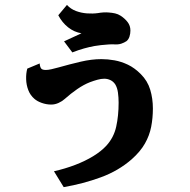

<svg xmlns="http://www.w3.org/2000/svg" viewBox="-20 -687 770 780"><path d="M252 -667Q267.1 -650.4 288.6 -642.3Q310.1 -634.3 333.5 -632.6Q356.9 -630.9 377.9 -633.8Q387.7 -635.7 400.1 -636.5Q412.6 -637.2 421.9 -636.2Q435.5 -635.3 447.5 -632.6Q459.5 -629.9 470.2 -623Q487.3 -611.8 498.5 -597.2Q509.8 -582.5 509.8 -563Q509.8 -550.3 506.1 -538.6Q502.4 -526.9 494.1 -520Q484.9 -513.7 472.4 -509.5Q460 -505.4 441.9 -506.8Q434.1 -507.3 419.7 -506.3Q405.3 -505.4 390.1 -503.7Q375 -502 363.8 -500Q344.2 -496.6 321.5 -490.2Q298.8 -483.9 273.9 -474.1L240.2 -519L311 -551.8Q281.2 -556.6 256.8 -575.9Q232.4 -595.2 216.8 -625ZM392.1 -446.8Q418 -446.8 445.3 -441.9Q472.7 -437 499.8 -424.1Q526.9 -411.1 551.8 -386.2Q579.6 -358.4 590.3 -322.5Q601.1 -286.6 601.1 -246.1Q601.1 -207.5 594.2 -172.1Q587.4 -136.7 568.8 -104Q550.3 -71.3 515.1 -40Q460.9 7.3 389.4 33.4Q317.9 59.6 238.8 73.2L199.2 8.8Q244.6 -1.5 285.4 -17.1Q326.2 -32.7 358.9 -52.7Q391.6 -72.8 412.1 -95.2Q442.4 -128.4 452.1 -172.6Q461.9 -216.8 461.9 -270Q461.9 -291 459.2 -310.8Q456.5 -330.6 448.2 -344.2Q440.4 -356 428.5 -361.6Q416.5 -367.2 403.8 -367.2Q390.6 -367.2 375.7 -363Q360.8 -358.9 345.2 -353Q320.3 -343.3 293.7 -325Q267.1 -306.6 243.2 -285.2Q232.4 -275.4 217.8 -268.8Q203.1 -262.2 188 -262.2Q168.5 -262.2 149.4 -269Q130.4 -275.9 120.1 -285.2Q103 -299.8 95 -320.8Q86.9 -341.8 86.2 -365Q85.4 -388.2 90.8 -408.2L141.1 -429.2Q142.6 -414.1 147.5 -408.4Q152.3 -402.8 166 -402.8Q175.8 -402.8 189 -405.8Q202.1 -408.7 217.8 -413.1Q262.7 -425.8 307.4 -436.3Q352.1 -446.8 392.1 -446.8Z"/></svg>

Font: BIZ UDPMincho
Style: Bold
Weight: 700
Designer: TypeBank Co., Ltd.
Foundry: Morisawa Inc.
Version: Version 1.06